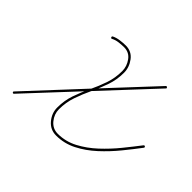

<svg xmlns="http://www.w3.org/2000/svg" viewBox="-124 -748 948 948"><g transform="rotate(45 349.5 -274.5)"><path d="M199 -532Q196 -538 201 -541Q217 -549 238.5 -552Q260 -555 278 -555Q278 -555 278 -555Q278 -555 278 -555Q319 -555 343 -523Q367 -491 367 -453Q367 -405 352 -361.5Q337 -318 317 -276Q297 -234 282 -190.5Q267 -147 267 -99Q267 -65 290 -37Q313 -9 349 -9Q403 -9 451.5 -34.5Q500 -60 543 -100Q586 -140 622.5 -185Q659 -230 688 -268Q688 -268 688 -268Q688 -268 688 -268Q692 -273 697 -269Q701 -266 698 -261Q668 -221 630.5 -175Q593 -129 549 -88.5Q505 -48 455 -22.5Q405 3 349 3Q308 3 281.5 -28.5Q255 -60 255 -99Q255 -148 270 -191.5Q285 -235 305 -276.5Q325 -318 340 -361.5Q355 -405 355 -453Q355 -486 334.5 -514.5Q314 -543 278 -543Q278 -543 278 -543Q278 -543 278 -543Q261 -543 241.5 -540.5Q222 -538 207 -530Q202 -527 199 -532ZM559 -553Q563 -557 567 -553Q572 -549 568 -545Q440 -408 312 -270.5Q184 -133 56 4Q52 8 48 4Q44 0 48 -4Q175 -141 303 -278.5Q431 -416 559 -553Q559 -553 559 -553Q559 -553 559 -553Z"/></g></svg>

Font: FRB American Cursive Guidelines Arrows Thin
Style: Italic
Weight: 100
Italic angle: -25°
Version: Version 2.0;Modular Font Editor K font №1